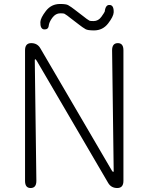

<svg xmlns="http://www.w3.org/2000/svg" viewBox="-20 -946 747 966"><path d="M134 0Q106 0 106 -36V-693Q106 -729 137 -729Q168 -729 183 -703L542 -89Q547 -81 549.5 -81Q552 -81 552 -86L544 -693Q544 -729 573 -729Q601 -729 601 -693V-36Q601 0 570 0Q539 0 524 -26L165 -640Q160 -648 157.5 -648Q155 -648 155 -643L163 -36Q163 0 134 0ZM453 -793Q422 -793 411 -799Q394 -809 379 -821L332 -857Q319 -868 304 -877Q301 -879 283 -879Q260 -879 243.5 -857Q227 -835 225 -816Q223 -797 202 -798Q182 -800 183 -835Q184 -856 211 -891Q238 -926 282 -926Q313 -926 323 -920Q340 -910 355 -898L402 -862Q415 -851 430 -842Q433 -840 451 -840Q475 -840 490.5 -862Q506 -884 507 -888Q511 -923 532 -921Q553 -920 552 -884Q551 -863 524 -828Q497 -793 453 -793Z"/></svg>

Font: Resource Han Rounded KR Light
Style: Regular
Weight: 300
Designer: Cyano Hao (round all glyphs); Ryoko NISHIZUKA 西塚涼子 (kana, bopomofo & ideographs); Paul D. Hunt (Latin, Greek & Cyrillic)
Foundry: Cyano Hao
Version: 0.990